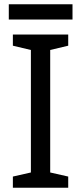

<svg xmlns="http://www.w3.org/2000/svg" viewBox="-20 -875 379 895"><path d="M298 0H40V-52L124 -71V-642L40 -662V-714H298V-662L214 -642V-71L298 -52ZM318 -855V-784H21V-855Z"/></svg>

Font: Noto Sans Shavian
Style: Regular
Weight: 400
Designer: Monotype Design Team
Foundry: Monotype Imaging Inc.
Version: Version 2.001; ttfautohint (v1.8.4.7-5d5b)